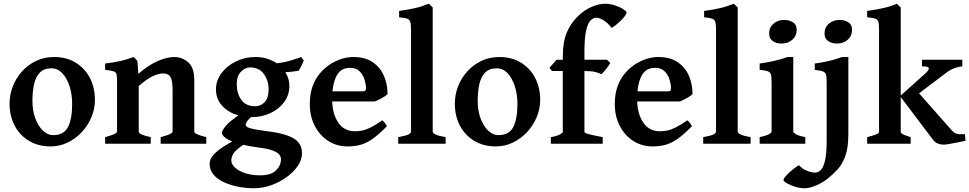

<svg xmlns="http://www.w3.org/2000/svg" viewBox="-20 -777 5240 1038"><path d="M253.4 14.6Q186.5 14.6 136.5 -15.6Q86.4 -45.9 59.1 -98.1Q31.7 -150.4 31.7 -216.8Q31.7 -265.1 49.3 -310.3Q66.9 -355.5 99.4 -391.4Q131.8 -427.2 175.8 -448Q219.7 -468.8 272.5 -468.8Q339.4 -468.8 388.9 -438.5Q438.5 -408.2 465.8 -356Q493.2 -303.7 493.2 -236.8Q493.2 -188 474.1 -143.1Q455.1 -98.1 421.9 -62.5Q388.7 -26.9 345.2 -6.1Q301.8 14.6 253.4 14.6ZM267.1 -46.4Q325.2 -46.4 347.7 -90.3Q370.1 -134.3 370.1 -214.8Q370.1 -266.6 356.2 -310.3Q342.3 -354 317.1 -380.9Q292 -407.7 258.3 -407.7Q217.8 -407.7 195.3 -384.5Q172.9 -361.3 164.1 -321.3Q155.3 -281.2 155.3 -231Q155.3 -179.7 170.7 -137.7Q186 -95.7 211.7 -71Q237.3 -46.4 267.1 -46.4Z M548.3 0V-35.6Q612.8 -52.7 612.8 -65.4V-336.4Q612.8 -361.8 610.4 -374Q607.9 -386.2 594.7 -391.1Q581.5 -396 548.3 -399.4V-433.6Q594.7 -439 630.6 -447Q666.5 -455.1 702.1 -468.8L722.7 -448.2L728 -377.9Q784.7 -426.8 834.5 -447.8Q884.3 -468.8 922.4 -468.8Q964.4 -468.8 997.3 -440.4Q1030.3 -412.1 1030.3 -343.8V-65.4Q1030.3 -59.1 1043.5 -52.2Q1056.6 -45.4 1095.2 -35.6V0H848.6V-35.6Q883.8 -44.9 898.4 -52Q913.1 -59.1 913.1 -65.4V-287.1Q913.1 -340.8 901.9 -360.4Q890.6 -379.9 861.8 -379.9Q838.4 -379.9 807.9 -366.2Q777.3 -352.5 730 -312V-65.4Q730 -49.3 794.9 -35.6V0Z M1352.5 240.7Q1314.5 240.7 1272.7 233.4Q1231 226.1 1194.8 210.2Q1158.7 194.3 1136 169.2Q1113.3 144 1113.3 108.4Q1113.3 92.3 1123.3 75Q1133.3 57.6 1159.7 36.4Q1186 15.1 1235.8 -12.2Q1180.2 -34.7 1180.2 -60.1Q1180.2 -71.3 1200.2 -95.7Q1220.2 -120.1 1269 -153.3Q1214.4 -168.5 1180.9 -205.3Q1147.5 -242.2 1147.5 -293.9Q1147.5 -341.8 1177.2 -381.6Q1207 -421.4 1255.9 -445.1Q1304.7 -468.8 1361.3 -468.8Q1395 -468.8 1424.3 -459.5Q1453.6 -450.2 1477.1 -434.6Q1519 -439.9 1554 -450.7Q1588.9 -461.4 1608.4 -468.8L1622.1 -450.7Q1618.7 -439.9 1610.6 -423.3Q1602.5 -406.7 1594.2 -394.5Q1577.6 -391.6 1560.5 -389.6Q1543.5 -387.7 1522.9 -386.7Q1544.4 -351.6 1544.4 -313Q1544.4 -263.2 1516.4 -225.1Q1488.3 -187 1442.1 -165.5Q1396 -144 1341.8 -144H1336.9Q1318.4 -127 1313.2 -116.5Q1308.1 -106 1308.1 -103Q1308.1 -97.2 1314.5 -91.8Q1320.8 -86.4 1344.2 -80.8Q1367.7 -75.2 1418.5 -68.4Q1495.1 -59.1 1537.1 -43.2Q1579.1 -27.3 1595.9 -4.2Q1612.8 19 1612.8 51.3Q1612.8 85.9 1590.1 119.6Q1567.4 153.3 1529.5 180.7Q1491.7 208 1445.6 224.4Q1399.4 240.7 1352.5 240.7ZM1360.8 -202.6Q1389.6 -202.6 1410.9 -224.9Q1432.1 -247.1 1432.1 -293Q1432.1 -342.3 1406.2 -377.4Q1380.4 -412.6 1331.1 -412.6Q1307.1 -412.6 1283.4 -390.1Q1259.8 -367.7 1259.8 -321.8Q1259.8 -272.9 1284.2 -237.8Q1308.6 -202.6 1360.8 -202.6ZM1386.7 170.9Q1444.3 170.9 1471.7 144.5Q1499 118.2 1499 84Q1499 71.3 1490.2 59.3Q1481.4 47.4 1455.3 37.1Q1429.2 26.9 1377.4 20.5Q1354 17.6 1333.5 13.7Q1313 9.8 1294.9 5.9Q1250 37.1 1240.2 56.2Q1230.5 75.2 1230.5 89.4Q1230.5 110.8 1251 129.6Q1271.5 148.4 1306.9 159.7Q1342.3 170.9 1386.7 170.9Z M1857.4 14.6Q1802.2 14.6 1756.1 -14.2Q1710 -43 1682.4 -95Q1654.8 -147 1654.8 -215.8Q1654.8 -349.6 1755.4 -422.9Q1781.2 -441.9 1817.1 -455.3Q1853 -468.8 1890.1 -468.8Q1954.1 -468.8 1995.1 -440.7Q2036.1 -412.6 2055.7 -366.9Q2075.2 -321.3 2075.2 -268.6Q2066.4 -258.8 2044.4 -246.8Q2022.5 -234.9 2006.8 -228.5H1775.9Q1778.3 -158.2 1809.8 -112.8Q1841.3 -67.4 1898.4 -67.4Q1918.9 -67.4 1938.5 -71.3Q1958 -75.2 1983.4 -87.6Q2008.8 -100.1 2046.9 -126.5Q2053.2 -123 2061.8 -111.1Q2070.3 -99.1 2072.3 -95.2Q2027.3 -49.3 1993.7 -25.9Q1960 -2.4 1928.2 6.1Q1896.5 14.6 1857.4 14.6ZM1777.3 -283.2H1939.9Q1951.2 -283.2 1954.8 -286.9Q1958.5 -290.5 1958.5 -300.8Q1958.5 -320.3 1950.9 -345.9Q1943.4 -371.6 1924.8 -390.9Q1906.2 -410.2 1872.6 -410.2Q1827.1 -410.2 1804.9 -376Q1782.7 -341.8 1777.3 -283.2Z M2132.8 0V-35.6Q2174.8 -43 2188.5 -50.3Q2202.1 -57.6 2202.1 -65.4V-618.2Q2202.1 -647.9 2197.5 -660.4Q2192.9 -672.9 2179 -676.8Q2165 -680.7 2137.7 -683.6V-717.8Q2186.5 -724.6 2223.1 -732.9Q2259.8 -741.2 2298.3 -756.8L2319.3 -736.8V-65.4Q2319.3 -58.1 2334.2 -50.3Q2349.1 -42.5 2389.2 -35.6V0Z M2660.6 14.6Q2593.8 14.6 2543.7 -15.6Q2493.7 -45.9 2466.3 -98.1Q2439 -150.4 2439 -216.8Q2439 -265.1 2456.5 -310.3Q2474.1 -355.5 2506.6 -391.4Q2539.1 -427.2 2583 -448Q2627 -468.8 2679.7 -468.8Q2746.6 -468.8 2796.1 -438.5Q2845.7 -408.2 2873 -356Q2900.4 -303.7 2900.4 -236.8Q2900.4 -188 2881.3 -143.1Q2862.3 -98.1 2829.1 -62.5Q2795.9 -26.9 2752.4 -6.1Q2709 14.6 2660.6 14.6ZM2674.3 -46.4Q2732.4 -46.4 2754.9 -90.3Q2777.3 -134.3 2777.3 -214.8Q2777.3 -266.6 2763.4 -310.3Q2749.5 -354 2724.4 -380.9Q2699.2 -407.7 2665.5 -407.7Q2625 -407.7 2602.5 -384.5Q2580.1 -361.3 2571.3 -321.3Q2562.5 -281.2 2562.5 -231Q2562.5 -179.7 2577.9 -137.7Q2593.3 -95.7 2618.9 -71Q2644.5 -46.4 2674.3 -46.4Z M2958 0V-35.6Q2991.2 -41.5 3006.8 -50Q3022.5 -58.6 3022.5 -64.5V-393.1H2964.4L2950.7 -410.6L2988.8 -454.1H3022.5V-469.2Q3022.5 -549.8 3044.2 -601.3Q3065.9 -652.8 3105 -689.9Q3141.1 -724.6 3180.4 -740.7Q3219.7 -756.8 3249.5 -756.8Q3278.8 -756.8 3305.9 -747.6Q3333 -738.3 3350.1 -727.1Q3367.2 -715.8 3367.2 -710Q3367.2 -702.1 3357.7 -689.5Q3348.1 -676.8 3334.2 -663.6Q3320.3 -650.4 3307.1 -640.1Q3293.9 -629.9 3286.6 -626.5Q3263.7 -655.3 3241.5 -668.2Q3219.2 -681.2 3203.6 -681.2Q3187 -681.2 3172.4 -666.3Q3157.7 -651.4 3148.7 -611.3Q3139.6 -571.3 3139.6 -496.1V-454.1H3261.2L3279.3 -436.5Q3270 -419.9 3255.1 -401.6Q3240.2 -383.3 3231.4 -376Q3220.2 -381.8 3199.5 -387.5Q3178.7 -393.1 3139.6 -393.1V-64.5Q3139.6 -58.6 3160.4 -52.5Q3181.2 -46.4 3238.3 -35.6V0Z M3506.3 14.6Q3451.2 14.6 3405 -14.2Q3358.9 -43 3331.3 -95Q3303.7 -147 3303.7 -215.8Q3303.7 -349.6 3404.3 -422.9Q3430.2 -441.9 3466.1 -455.3Q3502 -468.8 3539.1 -468.8Q3603 -468.8 3644 -440.7Q3685.1 -412.6 3704.6 -366.9Q3724.1 -321.3 3724.1 -268.6Q3715.3 -258.8 3693.4 -246.8Q3671.4 -234.9 3655.8 -228.5H3424.8Q3427.2 -158.2 3458.7 -112.8Q3490.2 -67.4 3547.4 -67.4Q3567.9 -67.4 3587.4 -71.3Q3606.9 -75.2 3632.3 -87.6Q3657.7 -100.1 3695.8 -126.5Q3702.1 -123 3710.7 -111.1Q3719.2 -99.1 3721.2 -95.2Q3676.3 -49.3 3642.6 -25.9Q3608.9 -2.4 3577.1 6.1Q3545.4 14.6 3506.3 14.6ZM3426.3 -283.2H3588.9Q3600.1 -283.2 3603.8 -286.9Q3607.4 -290.5 3607.4 -300.8Q3607.4 -320.3 3599.9 -345.9Q3592.3 -371.6 3573.7 -390.9Q3555.2 -410.2 3521.5 -410.2Q3476.1 -410.2 3453.9 -376Q3431.6 -341.8 3426.3 -283.2Z M3781.7 0V-35.6Q3823.7 -43 3837.4 -50.3Q3851.1 -57.6 3851.1 -65.4V-618.2Q3851.1 -647.9 3846.4 -660.4Q3841.8 -672.9 3827.9 -676.8Q3814 -680.7 3786.6 -683.6V-717.8Q3835.4 -724.6 3872.1 -732.9Q3908.7 -741.2 3947.3 -756.8L3968.3 -736.8V-65.4Q3968.3 -58.1 3983.2 -50.3Q3998 -42.5 4038.1 -35.6V0Z M4205.1 -541.5Q4178.2 -541.5 4158.2 -554.7Q4138.2 -567.9 4138.2 -595.7Q4138.2 -628.9 4161.9 -649.2Q4185.5 -669.4 4219.7 -669.4Q4246.1 -669.4 4266.6 -656.7Q4287.1 -644 4287.1 -615.7Q4287.1 -583 4263.7 -562.3Q4240.2 -541.5 4205.1 -541.5ZM4086.9 0V-35.6Q4120.1 -42.5 4135.7 -50.8Q4151.4 -59.1 4151.4 -65.4V-316.4Q4151.4 -350.1 4149.7 -366.7Q4147.9 -383.3 4134.8 -389.9Q4121.6 -396.5 4086.9 -399.4V-433.6Q4128.9 -439.5 4166.7 -448Q4204.6 -456.5 4237.3 -468.8H4268.6V-65.4Q4268.6 -59.6 4283.2 -51Q4297.9 -42.5 4333.5 -35.6V0Z M4504.9 -541.5Q4478 -541.5 4457.8 -554.7Q4437.5 -567.9 4437.5 -595.7Q4437.5 -628.9 4461.4 -649.2Q4485.4 -669.4 4519.5 -669.4Q4545.9 -669.4 4566.2 -656.7Q4586.4 -644 4586.4 -615.7Q4586.4 -583 4563.2 -562.3Q4540 -541.5 4504.9 -541.5ZM4330.1 240.7Q4304.7 240.7 4278.1 232.4Q4251.5 224.1 4233.6 213.6Q4215.8 203.1 4215.8 195.8Q4215.8 189 4226.1 177Q4236.3 165 4250.7 152.3Q4265.1 139.6 4278.8 129.6Q4292.5 119.6 4299.8 116.2Q4315.9 135.3 4341.8 145.8Q4367.7 156.2 4385.7 156.2Q4402.8 156.2 4417.2 142.6Q4431.6 128.9 4440.4 90.6Q4449.2 52.2 4449.2 -21V-316.4Q4449.2 -350.1 4447.3 -366.5Q4445.3 -382.8 4432.1 -389.4Q4418.9 -396 4384.8 -399.4V-433.6Q4419.4 -438.5 4442.9 -443.4Q4466.3 -448.2 4487.1 -454.3Q4507.8 -460.4 4533.7 -468.8H4566.4V-52.2Q4566.4 22.9 4549.6 67.9Q4532.7 112.8 4507.3 139.9Q4481.9 167 4455.6 188Q4429.7 209 4393.6 224.9Q4357.4 240.7 4330.1 240.7Z M5084 4.9Q5043.5 4.9 5024.4 -21L4849.6 -252.4V-65.4Q4849.6 -58.1 4858.4 -52.5Q4867.2 -46.9 4903.3 -35.6V0H4668V-35.6Q4700.2 -43.9 4716.3 -50.3Q4732.4 -56.6 4732.4 -65.4V-618.2Q4732.4 -648.4 4728 -660.9Q4723.6 -673.3 4710 -677Q4696.3 -680.7 4668 -683.6V-717.8Q4715.3 -724.6 4755.4 -733.4Q4795.4 -742.2 4828.1 -756.8L4849.6 -736.8V-260.7L4978 -375.5Q4999.5 -395 5001.2 -404.1Q5002.9 -413.1 4992.2 -415.8Q4981.4 -418.5 4964.4 -418.5V-454.1H5182.6V-418.5Q5161.1 -416.5 5139.6 -408.4Q5118.2 -400.4 5097.2 -384.8L4948.7 -272.5L5125 -72.8Q5138.7 -57.1 5153.6 -53.5Q5168.5 -49.8 5196.8 -51.8L5199.7 -16.1Q5180.7 -11.7 5156.2 -6.8Q5131.8 -2 5111.3 1.5Q5090.8 4.9 5084 4.9Z"/></svg>

Font: David Libre
Style: Bold
Weight: 700
Designer: Ismar David, J. Victor Gaultney, Annie Olsen and Meir Sadan
Foundry: Monotype Imaging Inc. & SIL International
Version: Version 1.100; ttfautohint (v1.8.4.7-5d5b)